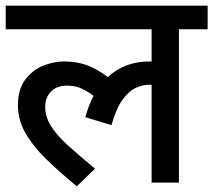

<svg xmlns="http://www.w3.org/2000/svg" viewBox="-20 -642 750 675"><path d="M0 -539V-622H710V-539H609V0H513V-344Q509 -344 504 -344Q481 -344 457 -333Q433 -322 410.5 -291Q388 -260 372 -202L280 -230Q291 -271 309 -305Q288 -321 266 -331Q244 -341 217 -341Q179 -341 159 -320Q139 -299 139 -266Q139 -232 158.5 -200Q178 -168 217 -132.5Q256 -97 314 -49L250 13Q188 -38 141.5 -83.5Q95 -129 69 -175Q43 -221 43 -272Q43 -327 68 -361Q93 -395 130.5 -410.5Q168 -426 205 -426Q251 -426 287.5 -412Q324 -398 359 -371Q418 -426 506 -426Q509 -426 513 -426V-539Z"/></svg>

Font: Noto Sans Medium
Style: Regular
Weight: 500
Designer: Monotype Design Team
Foundry: Monotype Imaging Inc.
Version: Version 2.007